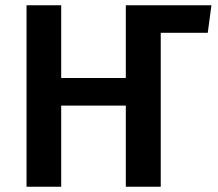

<svg xmlns="http://www.w3.org/2000/svg" viewBox="-20 -711 830 731"><path d="M785 -691 771 -586H592V0H459V-309H213V0H81V-691H213V-414H459V-691Z"/></svg>

Font: FiraGO Medium
Style: Regular
Weight: 500
Designer: bBox Type
Foundry: bBox Type GmbH
Version: Version 1.001;PS 001.001;hotconv 1.0.88;makeotf.lib2.5.64775